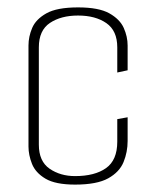

<svg xmlns="http://www.w3.org/2000/svg" viewBox="-20 -495 418 519"><path d="M183 4Q130 4 103 -12Q76 -28 66.5 -52Q57 -76 57 -99V-372Q57 -396 67 -419.5Q77 -443 105.5 -459Q134 -475 191 -475Q247 -475 275.5 -459Q304 -443 314.5 -419.5Q325 -396 325 -372V-305L297 -299V-367Q297 -412 267.5 -432.5Q238 -453 191 -453Q145 -453 115 -433Q85 -413 85 -367V-104Q85 -59 114 -39Q143 -19 183 -19Q236 -19 266.5 -40.5Q297 -62 297 -112V-173L325 -178V-114Q325 -84 314 -57Q303 -30 272.5 -13Q242 4 183 4Z"/></svg>

Font: Smooch Sans Thin ExtraLight
Style: Regular
Weight: 250
Version: Version 1.010